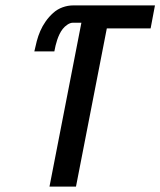

<svg xmlns="http://www.w3.org/2000/svg" viewBox="-20 -690 593 710"><path d="M163 0 281 -606H250Q240 -606 229.5 -599Q219 -592 212 -583Q205 -574 200 -563.5Q195 -553 191.5 -542.5Q188 -532 185.5 -521.5Q183 -511 181 -500H107Q111 -519 116 -538Q121 -557 129 -575.5Q137 -594 149 -611Q161 -628 176.5 -642Q192 -656 211.5 -663Q231 -670 250 -670H553L537 -585H375L261 0Z"/></svg>

Font: Lode Dark Term
Style: Bold Italic
Weight: 700
Italic angle: -11°
Monospace: yes
Designer: Belleve Invis
Foundry: Belleve Invis
Version: Version 29.2.0